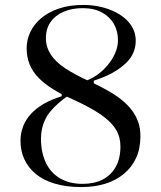

<svg xmlns="http://www.w3.org/2000/svg" viewBox="-20 -743 652 778"><path d="M310 15Q248 15 201.5 1Q155 -13 124.5 -38.5Q94 -64 78.5 -98Q63 -132 63 -173Q63 -203 73.5 -230.5Q84 -258 105 -281Q126 -304 157 -322Q188 -340 230 -353V-371L256 -355Q234 -340 216.5 -324.5Q199 -309 185.5 -293Q172 -277 163.5 -259.5Q155 -242 150.5 -222.5Q146 -203 146 -182Q146 -126 165.5 -84.5Q185 -43 223 -20.5Q261 2 315 2Q362 2 396 -15.5Q430 -33 449 -67Q468 -101 468 -150Q468 -188 450 -218Q432 -248 391 -277Q350 -306 278 -339Q232 -359 197 -380.5Q162 -402 137.5 -426.5Q113 -451 100.5 -481Q88 -511 88 -548Q88 -582 103 -613.5Q118 -645 147 -669.5Q176 -694 219 -708.5Q262 -723 318 -723Q349 -723 379.5 -717Q410 -711 437 -699Q464 -687 485 -669.5Q506 -652 518 -629Q530 -606 530 -578Q530 -552 520.5 -530Q511 -508 494 -491Q477 -474 455 -459.5Q433 -445 409 -434.5Q385 -424 360 -416V-399L317 -412Q345 -420 370 -437Q395 -454 415 -477.5Q435 -501 446.5 -527.5Q458 -554 458 -580Q458 -617 441.5 -646Q425 -675 393 -692.5Q361 -710 315 -710Q272 -710 238 -695.5Q204 -681 185 -654Q166 -627 166 -588Q166 -553 185.5 -522.5Q205 -492 244.5 -466Q284 -440 344 -413Q383 -395 415 -377Q447 -359 471.5 -339.5Q496 -320 513 -298Q530 -276 539.5 -250Q549 -224 549 -191Q549 -141 531.5 -103Q514 -65 482 -38.5Q450 -12 406.5 1.5Q363 15 310 15Z"/></svg>

Font: Kalnia
Style: Regular
Weight: 400
Designer: Frida Medrano
Foundry: Frida Medrano
Version: Version 1.105